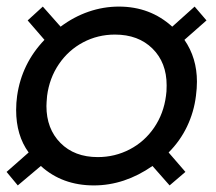

<svg xmlns="http://www.w3.org/2000/svg" viewBox="-27 -644 656 583"><path d="M-7 -122 60 -181Q22 -233 22 -310Q22 -332 25 -353Q39 -451 108 -523L57 -582L103 -624L157 -563Q197 -593 242 -608.5Q287 -624 334 -624Q429 -624 496 -563L564 -624L600 -582L533 -523Q571 -468 571 -396Q571 -376 568 -353Q562 -304 541 -260Q520 -216 485 -181L536 -122L488 -81L436 -140Q351 -81 258 -81Q162 -81 97 -140L27 -81ZM477 -353Q479 -364 479 -385Q479 -454 436 -496.5Q393 -539 322 -539Q270 -539 225.5 -515.5Q181 -492 152 -449.5Q123 -407 116 -353Q114 -331 114 -322Q114 -253 156.5 -210Q199 -167 270 -167Q322 -167 367 -190.5Q412 -214 441 -256.5Q470 -299 477 -353Z"/></svg>

Font: Krub Medium
Style: Italic
Weight: 500
Italic angle: -8°
Designer: Ekaluck Peanpanawate
Foundry: Cadson Demak Co.,Ltd.
Version: Version 1.000; ttfautohint (v1.6)